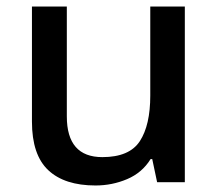

<svg xmlns="http://www.w3.org/2000/svg" viewBox="-20 -559 670 589"><path d="M547 -539V0H462L447 -71H442Q416 -29 370 -9.5Q324 10 273 10Q178 10 128 -37Q78 -84 78 -186V-539H185V-202Q185 -77 294 -77Q377 -77 409 -126Q441 -175 441 -266V-539Z"/></svg>

Font: Noto Sans Gurmukhi UI Medium
Style: Regular
Weight: 500
Designer: Jelle Bosma - Monotype Design Team
Foundry: Monotype Imaging Inc.
Version: Version 2.004; ttfautohint (v1.8.4.7-5d5b)